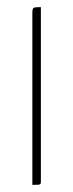

<svg xmlns="http://www.w3.org/2000/svg" viewBox="-20 -520 206 540"><path d="M71 0V-485Q71 -493 73 -496Q75 -499 80.5 -499.5Q86 -500 95 -500V-10Q95 -5 94 -3Q93 -1 88 -0.5Q83 0 71 0Z"/></svg>

Font: Yanone Kaffeesatz ExtraLight
Style: Regular
Weight: 200
Designer: Yanone (Cyrillic: Daniel Pouzeot, Huerta Tipografica, and Cyreal)
Foundry: Yanone
Version: Version 2.003